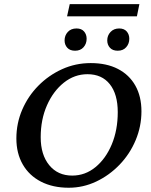

<svg xmlns="http://www.w3.org/2000/svg" viewBox="-20 -881 716 910"><path d="M305.7 8.8Q230.5 8.8 174.3 -20Q118.2 -48.8 87.9 -101.6Q57.6 -154.3 57.6 -224.6Q57.6 -296.9 85.4 -361.3Q113.3 -425.8 162.1 -475.1Q210.9 -524.4 274.4 -553.2Q337.9 -582 410.2 -582Q485.4 -582 539.1 -554.2Q592.8 -526.4 621.6 -475.1Q650.4 -423.8 650.4 -353.5Q650.4 -282.2 623 -216.8Q595.7 -151.4 546.9 -100.6Q498 -49.8 436 -20.5Q374 8.8 305.7 8.8ZM322.3 -48.8Q383.8 -48.8 432.6 -88.9Q481.4 -128.9 509.8 -196.8Q538.1 -264.6 538.1 -349.6Q538.1 -434.6 500.5 -481.9Q462.9 -529.3 394.5 -529.3Q333 -529.3 282.7 -489.3Q232.4 -449.2 202.6 -381.8Q172.9 -314.5 172.9 -230.5Q172.9 -147.5 213.4 -98.1Q253.9 -48.8 322.3 -48.8ZM310.5 -861.3H640.6L628.9 -803.7H297.9ZM335.9 -640.6Q311.5 -640.6 298.8 -654.8Q286.1 -668.9 286.1 -689.5Q286.1 -712.9 301.3 -729.5Q316.4 -746.1 342.8 -746.1Q366.2 -746.1 378.4 -731.9Q390.6 -717.8 390.6 -697.3Q390.6 -673.8 376 -657.2Q361.3 -640.6 335.9 -640.6ZM538.1 -640.6Q513.7 -640.6 501 -654.8Q488.3 -668.9 488.3 -689.5Q488.3 -712.9 503.9 -729.5Q519.5 -746.1 544.9 -746.1Q568.4 -746.1 580.6 -731.9Q592.8 -717.8 592.8 -697.3Q592.8 -673.8 578.1 -657.2Q563.5 -640.6 538.1 -640.6Z"/></svg>

Font: Crimson Pro Medium
Style: Italic
Weight: 500
Italic angle: -12°
Designer: Jacques Le Bailly
Foundry: Baron von Fonthausen
Version: Version 1.003